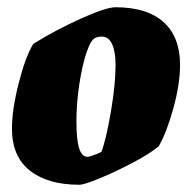

<svg xmlns="http://www.w3.org/2000/svg" viewBox="-20 -501 528 530"><path d="M13 -146Q13 -198 31.5 -271Q50 -344 72 -380Q133 -418 203 -449.5Q273 -481 299 -481Q386 -481 431.5 -440Q477 -399 477 -322Q477 -269 458.5 -202Q440 -135 418 -97Q391 -75 344 -50.5Q297 -26 254.5 -8.5Q212 9 199 9Q112 9 62.5 -30Q13 -69 13 -146ZM234 -71Q254 -78 260 -82Q273 -116 286 -192Q299 -268 299 -322Q299 -358 289.5 -379Q280 -400 261 -400Q252 -400 244 -397Q231 -392 219 -356.5Q207 -321 199 -269Q191 -217 191 -165Q191 -115 198.5 -91.5Q206 -68 222 -68Q225 -68 234 -71Z"/></svg>

Font: Grenze Black
Style: Italic
Weight: 900
Italic angle: -10°
Designer: Renata Polastri
Foundry: Omnibus-Type
Version: Version 1.002; ttfautohint (v1.8)